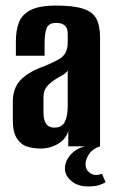

<svg xmlns="http://www.w3.org/2000/svg" viewBox="-20 -525 410 689"><path d="M126 8Q100 8 77.5 1Q55 -6 40.5 -28.5Q26 -51 26 -95V-161Q26 -208 53.5 -237.5Q81 -267 140 -288Q171 -301 189 -311Q207 -321 215 -335.5Q223 -350 223 -375V-402Q223 -418 218 -426.5Q213 -435 203.5 -439Q194 -443 182 -443Q156 -443 148 -425.5Q140 -408 140 -367V-325H37V-378Q37 -415 47.5 -443.5Q58 -472 89 -488.5Q120 -505 182 -505Q245 -505 279 -493.5Q313 -482 326 -457.5Q339 -433 339 -391V0H225V-55Q217 -26 188.5 -9Q160 8 126 8ZM175 -67Q202 -67 212.5 -87.5Q223 -108 223 -145V-272Q217 -262 203 -254.5Q189 -247 175 -238Q156 -225 146 -211.5Q136 -198 136 -174V-123Q136 -102 141 -89.5Q146 -77 155 -72Q164 -67 175 -67ZM295 144Q259 144 236 124.5Q213 105 213 80Q213 52 235.5 28Q258 4 292 -1L339 0Q312 9 299.5 28Q287 47 287 64Q287 83 299.5 93Q312 103 324 103Q332 103 337.5 101Q343 99 346 99L359 129Q354 132 339.5 138Q325 144 295 144Z"/></svg>

Font: Alumni Sans
Style: Bold
Weight: 700
Designer: Robert E. Leuschke
Foundry: Robert E. Leuschke
Version: Version 1.018